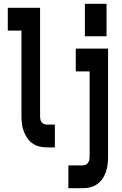

<svg xmlns="http://www.w3.org/2000/svg" viewBox="-20 -776 640 1011"><path d="M427 -585V-756H541V-585ZM227 0Q207 0 187.5 -4.5Q168 -9 151 -21Q134 -33 123 -49.5Q112 -66 105 -85Q98 -104 95.5 -124Q93 -144 93 -165V-615H21V-735H191V-165Q191 -156 192.5 -148Q194 -140 198.5 -133.5Q203 -127 211 -123.5Q219 -120 227 -120H269V0ZM340 215V95H415Q423 95 431 91.5Q439 88 443.5 81.5Q448 75 450 67Q452 59 452 50V-400H379V-520H549V50Q549 71 546.5 91Q544 111 537.5 130Q531 149 519.5 165.5Q508 182 491 194Q474 206 454.5 210.5Q435 215 415 215Z"/></svg>

Font: Iosevka SS04 Heavy Extended
Style: Regular
Weight: 900
Width: 7
Monospace: yes
Designer: Belleve Invis
Foundry: Belleve Invis
Version: Version 19.0.0; ttfautohint (v1.8.4)